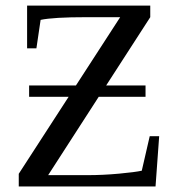

<svg xmlns="http://www.w3.org/2000/svg" viewBox="-20 -675 651 695"><path d="M47.9 -45.9 228.5 -324.7H85.4V-365.7H254.9L415 -612.8H293Q172.4 -612.8 127 -603L111.8 -500H78.1V-654.8H523.9V-612.8L364.3 -365.7H506.8V-324.7H337.4L154.3 -41H295.9Q352.5 -41 410.9 -46.4Q469.2 -51.8 493.2 -57.1L522 -182.1H556.2L543 0H47.9Z"/></svg>

Font: Tinos
Style: Regular
Weight: 400
Designer: Steve Matteson
Foundry: Monotype Imaging Inc.
Version: Version 1.23